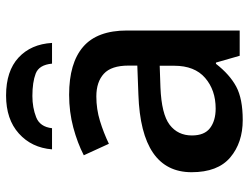

<svg xmlns="http://www.w3.org/2000/svg" viewBox="-112 -682 804 620"><g transform="rotate(-90 290.0 -372.0)"><path d="M293.9 -550.8Q396.5 -550.8 449 -505.4Q501.5 -460 501.5 -363.8V0H419.9L397.9 -76.7H394Q359.4 -32.2 320.3 -11.2Q281.2 9.8 212.4 9.8Q139.2 9.8 91.6 -30.5Q43.9 -70.8 43.9 -155.3Q43.9 -318.4 294.4 -327.1L388.2 -330.6V-358.9Q388.2 -414.6 361.8 -438.7Q335.4 -462.9 288.6 -462.9Q247.6 -462.9 209.5 -451.2Q171.4 -439.5 135.7 -422.4L98.6 -503.4Q138.2 -523.9 188.5 -537.4Q238.8 -550.8 293.9 -550.8ZM387.7 -258.3 317.9 -255.9Q231.4 -252.4 197 -226.1Q162.6 -199.7 162.6 -154.3Q162.6 -113.8 186.5 -95.7Q210.4 -77.6 249.5 -77.6Q309.1 -77.6 348.4 -111.6Q387.7 -145.5 387.7 -211.4ZM291.5 -754.4Q370.6 -754.4 414.1 -714.1Q457.5 -673.8 461.4 -606H394.5Q390.6 -647.9 362.5 -658.7Q334.5 -669.4 290 -669.4Q252.4 -669.4 221.4 -657.2Q190.4 -645 186 -606H117.7Q123 -671.9 168.9 -713.1Q214.8 -754.4 291.5 -754.4Z"/></g></svg>

Font: Open Sans SemiBold
Style: Regular
Weight: 600
Designer: Monotype Design Team
Foundry: Monotype Imaging Inc.
Version: Version 3.003; ttfautohint (v1.8.4)